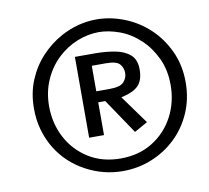

<svg xmlns="http://www.w3.org/2000/svg" viewBox="-80 -818 988 907"><g transform="rotate(-10 414.0 -364.0)"><path d="M439 0Q345.2 0 261.5 -45.2Q177.7 -90.3 128.4 -169.9Q103.5 -210.4 89.4 -258.8Q75.2 -307.1 75.2 -362.8Q75.2 -438.5 101.1 -500Q127 -561.5 170.4 -607.7Q213.9 -653.8 266.6 -682.6Q349.1 -727.5 439 -727.5Q504.4 -727.5 569.8 -702.1Q635.3 -676.8 687.5 -628.4Q739.7 -580.1 771.2 -512.2Q802.7 -444.3 802.7 -362.8Q802.7 -282.7 772.9 -215.3Q743.2 -147.9 692.4 -100.1Q641.1 -51.8 575.9 -25.9Q510.7 0 439 0ZM439 -60.5Q526.4 -60.5 592 -101.3Q657.7 -142.1 694.1 -210.7Q730.5 -279.3 730.5 -362.3Q730.5 -434.1 703.6 -490.7Q676.8 -547.4 636.2 -585.4Q590.3 -628.4 537.8 -647.5Q485.4 -666.5 439 -666.5Q387.2 -666.5 335.2 -645.8Q283.2 -625 240.7 -585Q198.7 -545.4 173.1 -488Q147.5 -430.7 147.5 -362.3Q147.5 -279.3 183.8 -210.7Q220.2 -142.1 285.9 -101.3Q351.6 -60.5 439 -60.5ZM526.4 -172.4 413.1 -340.3H379.4V-183.1H308.1V-570.8H403.3Q454.1 -570.8 498.8 -562.7Q543.5 -554.7 571.3 -531Q599.1 -507.3 599.1 -460Q599.1 -409.2 575 -383.3Q550.8 -357.4 491.2 -344.7L589.8 -208ZM379.4 -393.1H443.4Q494.1 -393.1 511.5 -411.9Q528.8 -430.7 528.8 -454.6Q528.8 -481 512.7 -498.3Q496.6 -515.6 447.8 -515.6H379.4Z"/></g></svg>

Font: Damion
Style: Regular
Weight: 400
Designer: Vernon Adams
Foundry: Vernon Adams
Version: Version 1.100; ttfautohint (v1.8.4.7-5d5b)